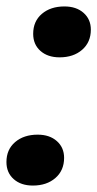

<svg xmlns="http://www.w3.org/2000/svg" viewBox="-35 -568 302 596"><path d="M-15 -65Q-15 -104 12 -127Q39 -150 82 -150Q119 -150 141.5 -130Q164 -110 164 -78Q164 -39 137 -15.5Q110 8 67 8Q30 8 7.5 -12Q-15 -32 -15 -65ZM68 -463Q68 -502 95 -525Q122 -548 165 -548Q202 -548 224.5 -528Q247 -508 247 -476Q247 -437 220 -413.5Q193 -390 150 -390Q113 -390 90.5 -410Q68 -430 68 -463Z"/></svg>

Font: Mona Sans ExtraBold
Style: Italic
Weight: 800
Italic angle: -11.7°
Designer: Deni Anggara
Foundry: GitHub
Version: Version 2.000